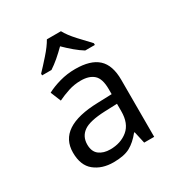

<svg xmlns="http://www.w3.org/2000/svg" viewBox="-104 -444 481 520"><g transform="rotate(-30 137.0 -184.5)"><path d="M140.6 -266.1Q188.5 -266.1 211.4 -245.1Q234.4 -224.1 234.4 -178.2V0H203.1L194.8 -37.1H192.9Q175.8 -15.6 157 -5.4Q138.2 4.9 105 4.9Q69.3 4.9 45.9 -13.9Q22.5 -32.7 22.5 -72.8Q22.5 -152.8 147.9 -156.2L192.4 -157.7V-173.3Q192.4 -206.1 178.2 -218.8Q164.1 -231.4 138.2 -231.4Q117.7 -231.4 99.1 -225.3Q80.6 -219.2 64.5 -211.4L51.3 -243.7Q68.4 -252.9 91.8 -259.5Q115.2 -266.1 140.6 -266.1ZM153.3 -126.5Q104.5 -124.5 85.7 -110.8Q66.9 -97.2 66.9 -72.3Q66.9 -50.3 80.3 -40Q93.8 -29.8 114.7 -29.8Q147.9 -29.8 169.9 -48.1Q191.9 -66.4 191.9 -104.5V-127.9ZM158.7 -374Q167.5 -357.4 186.8 -336.4Q206.1 -315.4 219.7 -301.3V-295.9H189.5Q176.8 -303.7 163.1 -315.2Q149.4 -326.7 136.2 -339.8Q123 -326.7 109.9 -315.4Q96.7 -304.2 84 -295.9H54.7V-301.3Q68.4 -315.4 86.9 -336.4Q105.5 -357.4 114.7 -374Z"/></g></svg>

Font: NotoSansOldHungarianUI
Style: Regular
Weight: 400
Designer: Monotype Design Team
Foundry: Monotype Imaging Inc.
Version: Version 1001.000; ttfautohint (v1.8.4.7-5d5b)